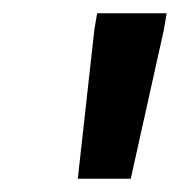

<svg xmlns="http://www.w3.org/2000/svg" viewBox="-20 -670 272 290"><path d="M97.5 -400 122.5 -625 126.7 -650H231.7L227.5 -625L177.5 -400Z"/></svg>

Font: Familjen Grotesk Medium
Style: Italic
Weight: 500
Italic angle: -9.46201°
Designer: Anders Wikstroem, Jonas Baeckman, Matilda Gysing, Kristian Moeller
Foundry: Familjen STHLM AB
Version: Version 2.002; ttfautohint (v1.8.4.7-5d5b)